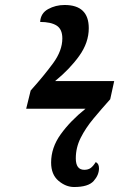

<svg xmlns="http://www.w3.org/2000/svg" viewBox="-20 -740 499 770"><path d="M277 10Q244 10 214.5 -15Q185 -40 185 -88Q185 -148 223.5 -201.5Q262 -255 323 -304H85L103 -377Q156 -436 193 -486.5Q230 -537 230 -586Q230 -623 207 -637.5Q184 -652 141 -652Q143 -687 173 -703.5Q203 -720 239 -720Q336 -720 336 -627Q336 -569 297.5 -515.5Q259 -462 201 -415H438L422 -342Q387 -303 355 -264.5Q323 -226 303.5 -187Q284 -148 284 -105Q284 -59 318 -59Q334 -59 344 -66.5Q354 -74 364 -90Q377 -84 377 -65Q377 -38 355.5 -14Q334 10 277 10Z"/></svg>

Font: Noto Serif ExtraCondensed
Style: Bold Italic
Weight: 700
Width: 2
Italic angle: -12°
Designer: Monotype Design Team
Foundry: Monotype Imaging Inc.
Version: Version 2.013; ttfautohint (v1.8.4.7-5d5b)